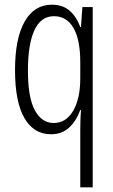

<svg xmlns="http://www.w3.org/2000/svg" viewBox="-20 -562 482 818"><path d="M322 -6Q322 -20 322.5 -43.5Q323 -67 325 -93H322Q304 -45 273.5 -17.5Q243 10 197 10Q124 10 84 -59Q44 -128 44 -263Q44 -398 85 -470Q126 -542 201 -542Q247 -542 276.5 -516.5Q306 -491 322 -447H325L331 -532H375V236H322ZM209 -38Q261 -38 291.5 -89.5Q322 -141 322 -229V-297Q322 -393 293 -443Q264 -493 210 -493Q154 -493 126.5 -433Q99 -373 99 -262Q99 -146 128.5 -92Q158 -38 209 -38Z"/></svg>

Font: Noto Sans Lao UI ExtCond Light
Style: Regular
Weight: 300
Width: 2
Designer: Monotype Design Team
Foundry: Monotype Imaging Inc.
Version: Version 2.000; ttfautohint (v1.8.4.7-5d5b)